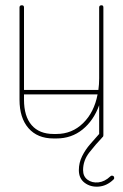

<svg xmlns="http://www.w3.org/2000/svg" viewBox="-20 -521 465 728"><path d="M372 -9Q372 0 365 0Q356 0 356 -9V-122Q335 -64 293 -30Q251 4 194 4H183Q122 4 88 -35Q54 -74 54 -143V-493Q54 -501 63 -501Q71 -501 71 -493V-180H353Q356 -201 356 -224V-493Q356 -501 365 -501Q372 -501 372 -493ZM183 -13H194Q253 -13 295 -54Q337 -95 350 -163H71V-143Q71 -80 100 -46.5Q129 -13 183 -13ZM398 148Q401 145 404 145Q413 145 413 154Q413 158 410 160Q385 184 354.5 186.5Q324 189 301.5 172.5Q279 156 279 124Q279 96 291.5 71Q304 46 322 25.5Q340 5 355 -12Q356 -14 361 -14Q370 -14 370 -5Q370 -2 367 1Q344 25 319.5 56Q295 87 295 124Q295 148 312 160.5Q329 173 353 170.5Q377 168 398 148Z"/></svg>

Font: Libertine Sup Thin
Style: Regular
Weight: 100
Designer: Bastien Sozeau
Foundry: NBR — Bastien Sozeau
Version: Version 2.003; ttfautohint (v1.8.4.7-5d5b);gftools[0.9.33]